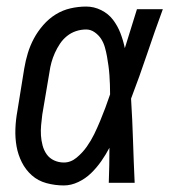

<svg xmlns="http://www.w3.org/2000/svg" viewBox="-20 -558 540 586"><path d="M175 8Q148 8 122 1Q96 -6 77 -23Q58 -40 46.5 -63Q35 -86 30.5 -111.5Q26 -137 27 -164.5Q28 -192 33 -219L54 -349Q58 -373 65 -396Q72 -419 83.5 -440.5Q95 -462 112 -481.5Q129 -501 150 -514Q171 -527 195 -532.5Q219 -538 243 -538Q267 -538 289 -527Q311 -516 325 -497.5Q339 -479 347.5 -457Q356 -435 361 -411Q370 -441 379.5 -470.5Q389 -500 398 -530H477Q452 -462 429 -393.5Q406 -325 380 -257Q384 -193 386 -128.5Q388 -64 391 0H312Q313 -27 313.5 -53.5Q314 -80 314 -107Q303 -86 289 -66Q275 -46 258 -29.5Q241 -13 219 -2.5Q197 8 175 8ZM175 -62Q196 -62 214 -77Q232 -92 245 -110.5Q258 -129 267.5 -148.5Q277 -168 285.5 -188.5Q294 -209 301.5 -229Q309 -249 316 -270Q316 -285 315.5 -299.5Q315 -314 314 -328.5Q313 -343 311 -357.5Q309 -372 306.5 -386Q304 -400 300 -414Q296 -428 288.5 -439.5Q281 -451 269 -459.5Q257 -468 243 -468Q227 -468 212 -463Q197 -458 184.5 -448Q172 -438 163 -424.5Q154 -411 147.5 -396.5Q141 -382 137 -367.5Q133 -353 131 -338L109 -208Q107 -192 105.5 -176Q104 -160 105 -144.5Q106 -129 110 -114Q114 -99 122.5 -87Q131 -75 145 -68.5Q159 -62 175 -62Z"/></svg>

Font: Iosevka Slab Oblique
Style: Regular
Weight: 400
Italic angle: -9°
Monospace: yes
Designer: Belleve Invis
Foundry: Belleve Invis
Version: Version 11.1.1; ttfautohint (v1.8.3)